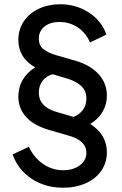

<svg xmlns="http://www.w3.org/2000/svg" viewBox="-20 -777 571 900"><path d="M39 -53 115 -89Q139 -38 182 -8.5Q225 21 276 21Q323 21 354 -2Q385 -25 385 -61Q385 -119 299 -142L213 -167Q139 -188 102.5 -228.5Q66 -269 66 -324Q66 -368 87 -403.5Q108 -439 145 -461Q66 -506 66 -590Q66 -639 91.5 -677Q117 -715 162 -736Q207 -757 262 -757Q336 -757 395.5 -719Q455 -681 479 -615L402 -578Q383 -623 344.5 -648.5Q306 -674 259 -674Q215 -674 188.5 -652.5Q162 -631 162 -596Q162 -563 184.5 -546Q207 -529 241 -519L335 -492Q405 -471 443 -428.5Q481 -386 481 -329Q481 -287 460.5 -252.5Q440 -218 403 -196Q481 -146 481 -63Q481 -15 455 23Q429 61 382 82Q335 103 276 103Q192 103 128.5 61Q65 19 39 -53ZM246 -252 325 -229Q353 -240 369 -262.5Q385 -285 385 -315Q385 -353 359 -375.5Q333 -398 294 -409L227 -429Q197 -421 179.5 -398Q162 -375 162 -343Q162 -276 246 -252Z"/></svg>

Font: Eudoxus Sans Medium
Style: Regular
Weight: 500
Designer: Stijn de Vries
Foundry: tokotype
Version: Version 2.005